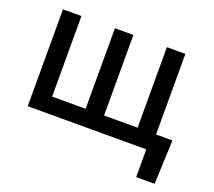

<svg xmlns="http://www.w3.org/2000/svg" viewBox="-119 -702 1131 1016"><g transform="rotate(20 446.5 -194.0)"><path d="M853 -91.6H760.7V-545.5H656.6V-92H468V-545.5H364V-92H175.4V-545.5H71.4V0H739V156.2H843Z"/></g></svg>

Font: Magic Ui Pro Medium
Style: Regular
Weight: 500
Designer: Stefan Endress, Andreas Faust
Version: Version 1.000;FEAKit 1.0